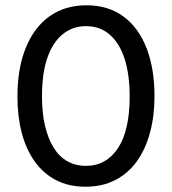

<svg xmlns="http://www.w3.org/2000/svg" viewBox="-20 -693 651 727"><path d="M304 14Q240 14 192 -11Q144 -36 111.5 -81.5Q79 -127 62.5 -189.5Q46 -252 46 -327Q46 -435 78 -513Q110 -591 168.5 -632Q227 -673 307 -673Q390 -673 447.5 -630.5Q505 -588 535 -510.5Q565 -433 565 -329Q565 -254 548 -191Q531 -128 498.5 -82.5Q466 -37 417 -11.5Q368 14 304 14ZM305 -65Q344 -65 374.5 -82Q405 -99 427 -132.5Q449 -166 460 -215Q471 -264 471 -327Q471 -410 452 -469.5Q433 -529 396 -561.5Q359 -594 305 -594Q255 -594 217.5 -563.5Q180 -533 159.5 -474.5Q139 -416 139 -328Q139 -265 150.5 -216.5Q162 -168 183 -134Q204 -100 235 -82.5Q266 -65 305 -65Z"/></svg>

Font: Bricolage Grotesque 72pt
Style: Regular
Weight: 400
Version: Version 1.001;gftools[0.9.33.dev8+g029e19f]